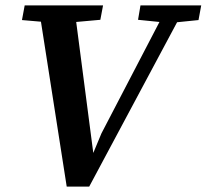

<svg xmlns="http://www.w3.org/2000/svg" viewBox="-20 -684 762 708"><path d="M489 -611 498 -664H722L712 -610L633 -602L309 4H226L131 -604L61 -610L71 -664H360L350 -611L261 -603L324 -120L354 -192L568 -603Z"/></svg>

Font: Source Serif 4 SmText Semibold
Style: Italic
Weight: 600
Italic angle: -12°
Designer: Frank Grießhammer
Foundry: Adobe
Version: Version 4.005;hotconv 1.1.0;makeotfexe 2.6.0